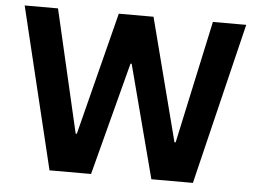

<svg xmlns="http://www.w3.org/2000/svg" viewBox="-50 -751 1089 815"><g transform="rotate(5 494.5 -344.0)"><path d="M189 0 23 -688H165L286 -165H291L424 -688H572L707 -165H712L825 -688H967L800 0H623L497 -481H492L366 0Z"/></g></svg>

Font: Saira SemiBold
Style: Regular
Weight: 600
Designer: Hector Gatti with collaboration of the Omnibus-Type team
Foundry: Omnibus-Type
Version: Version 1.100; ttfautohint (v1.8.3)